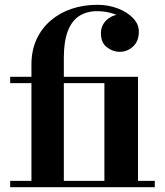

<svg xmlns="http://www.w3.org/2000/svg" viewBox="-20 -780 689 800"><path d="M111 0V-511.5Q111 -570 132.2 -616Q153.5 -662 191 -694.2Q228.5 -726.5 278.2 -743.2Q328 -760 385.5 -760Q431 -760 470.5 -745Q510 -730 534.2 -704.8Q558.5 -679.5 558.5 -648.5Q558.5 -608.5 534.5 -586.2Q510.5 -564 478.5 -564Q450.5 -564 425.5 -583Q400.5 -602 400.5 -641Q400.5 -665 412.2 -682.5Q424 -700 441.8 -709.5Q459.5 -719 478.5 -719Q508 -719 532.8 -699.8Q557.5 -680.5 557.5 -648.5H531.5Q531.5 -673.5 509.2 -692.5Q487 -711.5 453.5 -722.5Q420 -733.5 385.5 -733.5Q340.5 -733.5 309.2 -712.8Q278 -692 262 -649Q246 -606 246 -540V0ZM22.5 0V-26.5H625V0ZM415 0V-433.5H22.5V-460H555V0Z"/></svg>

Font: Bodoni Moda 9pt
Style: Bold
Weight: 700
Designer: Owen Earl
Foundry: indestructible type
Version: Version 2.005